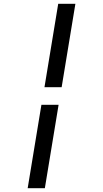

<svg xmlns="http://www.w3.org/2000/svg" viewBox="-20 -843 540 1006"><path d="M213 -386 285 -823H375L303 -386ZM125 143 197 -294H287L215 143Z"/></svg>

Font: Iosevka Curly Slab Medium
Style: Italic
Weight: 500
Italic angle: -9°
Monospace: yes
Designer: Belleve Invis
Foundry: Belleve Invis
Version: Version 22.1.2; ttfautohint (v1.8.4)